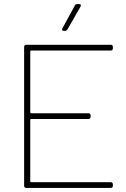

<svg xmlns="http://www.w3.org/2000/svg" viewBox="-20 -919 616 939"><path d="M367 -899H358C353 -899 348 -897 346 -892L285 -780C281 -773 284 -768 292 -768H298C303 -768 307 -771 310 -775L374 -887C378 -894 375 -899 367 -899ZM532 -682V-690C532 -696 528 -700 522 -700H108C102 -700 98 -696 98 -690V-10C98 -4 102 0 108 0H522C528 0 532 -4 532 -10V-18C532 -24 528 -28 522 -28H132C130 -28 128 -30 128 -32V-333C128 -335 130 -337 132 -337H413C419 -337 423 -341 423 -347V-355C423 -361 419 -365 413 -365H132C130 -365 128 -367 128 -369V-668C128 -670 130 -672 132 -672H522C528 -672 532 -676 532 -682Z"/></svg>

Font: Barlow Thin
Style: Regular
Weight: 250
Designer: Jeremy Tribby
Foundry: Tribby Type
Version: Version 1.422;hotconv 1.0.109;makeotfexe 2.5.65596